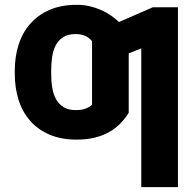

<svg xmlns="http://www.w3.org/2000/svg" viewBox="-20 -558 783 781"><path d="M291.9 -538.4Q319.6 -538.4 344.5 -532.7Q369.3 -527 391 -517.4Q412.6 -507.8 430.9 -495.2Q449.2 -482.6 463.8 -468.4L601.6 -528.4H703.8V203.1H554.7V-361.2L503.6 -340.9V-99.1Q489.7 -76.7 470.7 -56.8Q451.7 -36.9 426.1 -22Q400.6 -7.1 367.4 1.4Q334.2 9.9 291.9 9.9Q228 9.9 180.8 -10.7Q133.5 -31.2 102.1 -67.3Q70.7 -103.3 55.4 -152.3Q40.1 -201.3 40.1 -257.8V-270.6Q40.1 -327.1 55.6 -375.9Q71 -424.7 102.5 -460.8Q133.9 -496.8 181.1 -517.6Q228.3 -538.4 291.9 -538.4ZM188.2 -270.6V-257.8Q188.2 -227.3 192.6 -200.5Q197.1 -173.7 208.5 -153.6Q219.8 -133.5 239.3 -121.8Q258.9 -110.1 289.1 -110.1Q331.3 -110.1 354.4 -132.1V-390.6Q343 -404.5 326.9 -411.9Q310.7 -419.4 287.6 -419.4Q256 -419.4 236.5 -406.6Q217 -393.8 206.3 -372.9Q195.7 -351.9 191.9 -325.1Q188.2 -298.3 188.2 -270.6Z"/></svg>

Font: Cannonade
Style: Bold
Weight: 700
Designer: Rasmus Andersson
Foundry: rsms
Version: Version 3.012;git-f93a4a705